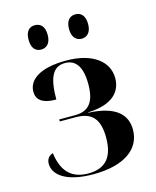

<svg xmlns="http://www.w3.org/2000/svg" viewBox="-114 -826 741 913"><g transform="rotate(-15 257.0 -369.5)"><path d="M345 -628C370 -628 392 -645 392 -688C392 -732 370 -748 345 -748C320 -748 298 -732 298 -688C298 -645 320 -628 345 -628ZM145 -628C171 -628 193 -645 193 -688C193 -732 171 -748 145 -748C120 -748 99 -732 99 -688C99 -645 120 -628 145 -628ZM232 9C386 9 468 -53 468 -148C468 -221 419 -274 284 -280V-282C407 -286 450 -342 450 -406C450 -489 375 -547 246 -547C107 -547 57 -497 57 -444C57 -406 82 -380 153 -380C153 -485 176 -537 237 -537C290 -537 319 -497 319 -412C319 -324 288 -285 220 -285H142V-275H219C298 -275 335 -238 335 -144C335 -52 298 -1 210 -1C135 -1 84 -38 71 -138C50 -132 39 -115 39 -94C39 -45 89 9 232 9Z"/></g></svg>

Font: Noto Serif Display SemiBold
Style: Regular
Weight: 600
Designer: Monotype Design Team
Foundry: Monotype Imaging Inc.
Version: Version 2.009